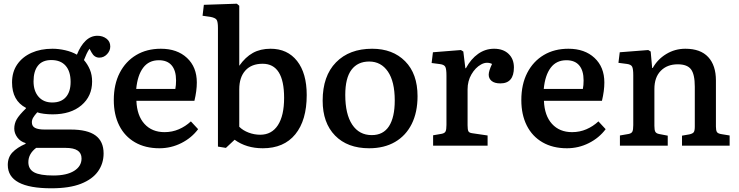

<svg xmlns="http://www.w3.org/2000/svg" viewBox="-20 -786 3986 1036"><path d="M257 230Q22 230 22 104Q22 63 47 36.5Q72 10 118 -10V-14Q90 -22 73.5 -44.5Q57 -67 57 -92Q57 -119 70 -142Q83 -165 120 -201V-204Q45 -243 45 -341Q45 -398 73 -438.5Q101 -479 150 -501Q199 -523 263 -523Q296 -523 331.5 -515Q367 -507 395 -491Q414 -539 442 -566Q470 -593 506 -593Q534 -593 554.5 -577.5Q575 -562 575 -535Q575 -512 557.5 -493.5Q540 -475 516 -475Q489 -475 474 -503L463 -523Q454 -510 447 -495Q440 -480 433 -462Q453 -439 465 -410.5Q477 -382 477 -346Q477 -267 419.5 -218Q362 -169 264 -169Q240 -169 217 -172Q194 -175 181 -180Q165 -162 158.5 -150.5Q152 -139 152 -126Q152 -105 169 -96Q186 -87 222 -87H361Q452 -87 495.5 -55Q539 -23 539 42Q539 96 509 138.5Q479 181 417 205.5Q355 230 257 230ZM262 -233Q310 -233 335.5 -262Q361 -291 361 -344Q361 -401 334 -431.5Q307 -462 257 -462Q209 -462 185 -432Q161 -402 161 -347Q161 -295 188 -264Q215 -233 262 -233ZM268 161Q340 161 380 136Q420 111 420 69Q420 12 335 12H175Q133 44 133 89Q133 127 164.5 144Q196 161 268 161Z M840 14Q764 14 708.5 -18Q653 -50 623.5 -108.5Q594 -167 594 -246Q594 -331 626 -393Q658 -455 715 -489Q772 -523 848 -523Q936 -523 989 -473.5Q1042 -424 1042 -341Q1042 -296 1029 -242H716Q719 -162 759.5 -117.5Q800 -73 868 -73Q909 -73 945 -88.5Q981 -104 1010 -131L1049 -89Q1014 -42 958.5 -14Q903 14 840 14ZM715 -306H926Q930 -326 930 -352Q930 -405 906.5 -433Q883 -461 837 -461Q783 -461 752.5 -420.5Q722 -380 715 -306Z M1199 12 1156 5V-635Q1156 -668 1149 -679Q1142 -690 1115 -695L1073 -701L1080 -760L1258 -766L1271 -755V-437V-431Q1304 -478 1344.5 -500.5Q1385 -523 1440 -523Q1531 -523 1583 -457Q1635 -391 1635 -273Q1635 -137 1573.5 -61.5Q1512 14 1398 14Q1309 14 1246 -32ZM1384 -59Q1446 -59 1479.5 -110.5Q1513 -162 1513 -258Q1513 -442 1397 -442Q1337 -442 1304 -405.5Q1271 -369 1271 -304V-102Q1291 -82 1321.5 -70.5Q1352 -59 1384 -59Z M1972 14Q1855 14 1788 -54.5Q1721 -123 1721 -243Q1721 -376 1793 -449.5Q1865 -523 1988 -523Q2099 -523 2166 -455.5Q2233 -388 2233 -267Q2233 -180 2201.5 -117Q2170 -54 2111.5 -20Q2053 14 1972 14ZM1986 -57Q2048 -57 2079 -105Q2110 -153 2110 -244Q2110 -346 2073 -400Q2036 -454 1972 -454Q1910 -454 1876.5 -409.5Q1843 -365 1843 -274Q1843 -170 1880.5 -113.5Q1918 -57 1986 -57Z M2317 0V-56L2363 -64Q2379 -67 2384 -76.5Q2389 -86 2389 -112V-378Q2389 -413 2383 -425Q2377 -437 2355 -440L2309 -446L2316 -504L2467 -516L2480 -508L2491 -418H2494Q2521 -468 2560 -495.5Q2599 -523 2646 -523Q2695 -523 2724 -495.5Q2753 -468 2753 -422Q2753 -336 2680 -336Q2649 -336 2633 -349Q2617 -362 2617 -383Q2617 -403 2635 -441Q2606 -455 2575.5 -438Q2545 -421 2524 -385Q2503 -349 2503 -304V-110Q2503 -86 2507.5 -77.5Q2512 -69 2529 -67L2611 -55V0Z M3039 14Q2963 14 2907.5 -18Q2852 -50 2822.5 -108.5Q2793 -167 2793 -246Q2793 -331 2825 -393Q2857 -455 2914 -489Q2971 -523 3047 -523Q3135 -523 3188 -473.5Q3241 -424 3241 -341Q3241 -296 3228 -242H2915Q2918 -162 2958.5 -117.5Q2999 -73 3067 -73Q3108 -73 3144 -88.5Q3180 -104 3209 -131L3248 -89Q3213 -42 3157.5 -14Q3102 14 3039 14ZM2914 -306H3125Q3129 -326 3129 -352Q3129 -405 3105.5 -433Q3082 -461 3036 -461Q2982 -461 2951.5 -420.5Q2921 -380 2914 -306Z M3325 0V-55L3371 -63Q3387 -66 3392 -75.5Q3397 -85 3397 -111V-380Q3397 -414 3391 -426Q3385 -438 3363 -441L3317 -447L3324 -504L3478 -516L3491 -508L3499 -419H3502Q3528 -466 3575 -494.5Q3622 -523 3678 -523Q3760 -523 3801.5 -478Q3843 -433 3843 -352V-103Q3843 -82 3848.5 -73.5Q3854 -65 3874 -62L3917 -55V0H3660V-54L3700 -61Q3718 -65 3723.5 -73Q3729 -81 3729 -103V-318Q3729 -385 3708.5 -412Q3688 -439 3637 -439Q3580 -439 3545.5 -404Q3511 -369 3511 -306V-107Q3511 -84 3516 -75Q3521 -66 3536 -63L3583 -54V0Z"/></svg>

Font: Literata Medium
Style: Regular
Weight: 500
Designer: Latin by Veronika Burian and Jose Scaglione. Greek by Irene Vlachou. Cyrillic by Vera Evstafieva.
Foundry: TypeTogether
Version: Version 3.103; ttfautohint (v1.8.4.7-5d5b);gftools[0.9.29]